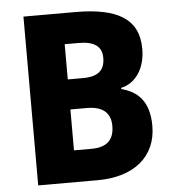

<svg xmlns="http://www.w3.org/2000/svg" viewBox="-52 -762 729 809"><g transform="rotate(-5 313.0 -357.0)"><path d="M296 -714H77V0H329C483 0 578 -79 578 -208C578 -312 530 -356 461 -374V-379C522 -392 564 -451 564 -535C564 -661 476 -714 296 -714ZM304 -434H240V-583H299C365 -583 397 -560 397 -512C397 -461 371 -434 304 -434ZM240 -307H310C382 -307 410 -273 410 -223C410 -167 383 -134 314 -134H240Z"/></g></svg>

Font: Noto Sans Gujarati UI SemiCondensed ExtraBold
Style: Regular
Weight: 800
Width: 4
Designer: Jelle Bosma - Monotype Design Team, Universal Thirst
Foundry: Monotype Imaging Inc.
Version: Version 2.106